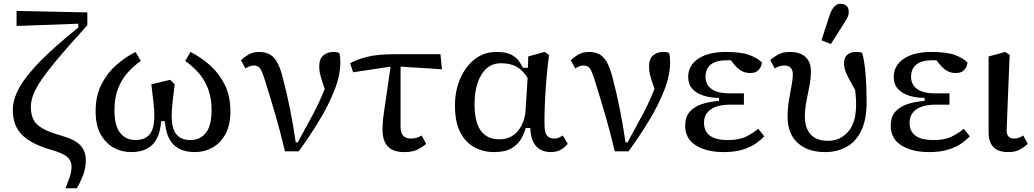

<svg xmlns="http://www.w3.org/2000/svg" viewBox="-20 -796 5492 1020"><path d="M328 204Q340 174 350 146Q360 118 360 88Q360 58 337.5 38Q315 18 252 0Q147 -30 97.5 -79Q48 -128 48 -212Q48 -268 83 -331Q118 -394 195 -472Q272 -550 396 -650V-670L68 -658V-738L444 -730V-662Q351 -560 292 -490Q233 -420 201 -373Q169 -326 156.5 -292Q144 -258 144 -228Q144 -188 157.5 -161Q171 -134 205.5 -114Q240 -94 304 -76Q379 -55 407.5 -23.5Q436 8 436 56Q436 98 421 136Q406 174 388 204Z M676 12Q626 12 583 -12Q540 -36 514 -84Q488 -132 488 -204Q488 -288 519.5 -349Q551 -410 599.5 -452Q648 -494 700 -520L728 -472Q690 -446 658 -410Q626 -374 607 -325Q588 -276 588 -212Q588 -128 618.5 -90Q649 -52 700 -52Q751 -52 775.5 -83Q800 -114 800 -180Q800 -210 795 -255Q790 -300 784 -348L884 -372L908 -348Q902 -300 897 -255Q892 -210 892 -180Q892 -114 916.5 -83Q941 -52 992 -52Q1043 -52 1073.5 -90Q1104 -128 1104 -212Q1104 -276 1085 -325Q1066 -374 1034 -410Q1002 -446 964 -472L992 -520Q1044 -494 1092.5 -452Q1141 -410 1172.5 -349Q1204 -288 1204 -204Q1204 -132 1178 -84Q1152 -36 1109 -12Q1066 12 1016 12Q941 12 901.5 -28Q862 -68 856 -152H836Q830 -68 790.5 -28Q751 12 676 12Z M1494 8Q1469 -97 1443.5 -184.5Q1418 -272 1388 -368Q1373 -416 1362 -432Q1351 -448 1330 -448Q1315 -448 1304 -443Q1293 -438 1284 -432L1260 -476Q1275 -491 1299 -505.5Q1323 -520 1356 -520Q1386 -520 1408.5 -509.5Q1431 -499 1448.5 -471.5Q1466 -444 1480 -392Q1504 -302 1521.5 -213Q1539 -124 1551 -40H1562L1630 -165Q1649 -199 1668.5 -239.5Q1688 -280 1705 -324Q1691 -363 1683.5 -390Q1676 -417 1676 -444Q1676 -483 1697.5 -501.5Q1719 -520 1750 -520Q1764 -520 1771 -518.5Q1778 -517 1783 -513Q1788 -498 1788 -464Q1788 -396 1757 -317Q1726 -238 1676 -155.5Q1626 -73 1567 8Z M1856 -412 1840 -460Q1870 -478 1926.5 -493Q1983 -508 2076 -508H2320L2328 -428L2108 -442V-116Q2111 -60 2162 -60Q2182 -60 2196 -65Q2210 -70 2220 -76L2244 -32Q2228 -17 2200.5 -2.5Q2173 12 2128 12Q2068 12 2040 -18Q2012 -48 2012 -108Q2012 -125 2013.5 -146Q2015 -167 2020 -201.5Q2025 -236 2033.5 -293.5Q2042 -351 2055 -442Z M2501 -244Q2501 -147 2534.5 -101.5Q2568 -56 2631 -56Q2696 -56 2732 -101Q2768 -146 2772 -210L2783 -381Q2760 -420 2727 -440Q2694 -460 2641 -460Q2596 -460 2565 -432.5Q2534 -405 2517.5 -356Q2501 -307 2501 -244ZM2604 12Q2549 12 2501.5 -13Q2454 -38 2425.5 -92.5Q2397 -147 2397 -236Q2397 -313 2424.5 -377.5Q2452 -442 2501.5 -481Q2551 -520 2617 -520Q2668 -520 2695 -506Q2722 -492 2736 -472.5Q2750 -453 2758 -436H2785L2786 -496L2873 -520L2897 -504Q2890 -455 2885 -400Q2880 -345 2877 -292Q2874 -239 2873 -195Q2872 -151 2873 -124Q2874 -60 2923 -60Q2941 -60 2952 -66Q2963 -72 2970 -76L2996 -32Q2982 -14 2960 -1Q2938 12 2905 12Q2879 12 2855 1Q2831 -10 2815 -38Q2799 -66 2797 -116H2773Q2766 -90 2749.5 -60Q2733 -30 2699 -9Q2665 12 2604 12Z M3246 8Q3221 -97 3195.5 -184.5Q3170 -272 3140 -368Q3125 -416 3114 -432Q3103 -448 3082 -448Q3067 -448 3056 -443Q3045 -438 3036 -432L3012 -476Q3027 -491 3051 -505.5Q3075 -520 3108 -520Q3138 -520 3160.5 -509.5Q3183 -499 3200.5 -471.5Q3218 -444 3232 -392Q3256 -302 3273.5 -213Q3291 -124 3303 -40H3314L3382 -165Q3401 -199 3420.5 -239.5Q3440 -280 3457 -324Q3443 -363 3435.5 -390Q3428 -417 3428 -444Q3428 -483 3449.5 -501.5Q3471 -520 3502 -520Q3516 -520 3523 -518.5Q3530 -517 3535 -513Q3540 -498 3540 -464Q3540 -396 3509 -317Q3478 -238 3428 -155.5Q3378 -73 3319 8Z M3824 12Q3734 12 3677 -23.5Q3620 -59 3620 -128Q3620 -174 3643.5 -201.5Q3667 -229 3707.5 -242.5Q3748 -256 3800 -260V-276Q3756 -276 3718.5 -287.5Q3681 -299 3658.5 -323.5Q3636 -348 3636 -388Q3636 -448 3689.5 -484Q3743 -520 3836 -520Q3917 -520 3960.5 -504Q4004 -488 4028 -464Q4025 -440 4010 -424Q3995 -408 3966 -408Q3938 -408 3916.5 -421Q3895 -434 3872 -464L3863 -476Q3859 -476 3854 -476Q3849 -476 3844 -476Q3784 -476 3756 -453Q3728 -430 3728 -388Q3728 -346 3760.5 -323Q3793 -300 3856 -300H3932V-240H3860Q3791 -240 3755.5 -214.5Q3720 -189 3720 -144Q3720 -99 3751 -75.5Q3782 -52 3848 -52Q3908 -52 3946 -71.5Q3984 -91 4008 -112L4040 -72Q4024 -54 3996.5 -34.5Q3969 -15 3926.5 -1.5Q3884 12 3824 12Z M4364 12Q4271 12 4217.5 -37Q4164 -86 4164 -176Q4164 -220 4171 -262.5Q4178 -305 4185 -340.5Q4192 -376 4192 -400Q4192 -448 4146 -448Q4130 -448 4117.5 -443Q4105 -438 4096 -432L4072 -476Q4087 -491 4112 -505.5Q4137 -520 4176 -520Q4230 -520 4259 -493.5Q4288 -467 4288 -416Q4288 -380 4280 -339.5Q4272 -299 4264 -257.5Q4256 -216 4256 -176Q4256 -116 4286.5 -82Q4317 -48 4380 -48Q4443 -48 4485.5 -96Q4528 -144 4528 -240Q4528 -263 4526.5 -282Q4525 -301 4523 -317Q4500 -358 4487 -383Q4474 -408 4469 -425.5Q4464 -443 4464 -460Q4464 -490 4481 -505Q4498 -520 4526 -520Q4538 -520 4546 -519Q4554 -518 4560 -516Q4572 -476 4578 -405Q4584 -334 4584 -256Q4584 -160 4555 -101Q4526 -42 4476 -15Q4426 12 4364 12ZM4344 -582 4387 -714Q4408 -776 4445 -776Q4465 -776 4477 -765Q4489 -754 4489 -734Q4489 -718 4482.5 -704.5Q4476 -691 4465 -674L4394 -562Z M4916 12Q4826 12 4769 -23.5Q4712 -59 4712 -128Q4712 -174 4735.5 -201.5Q4759 -229 4799.5 -242.5Q4840 -256 4892 -260V-276Q4848 -276 4810.5 -287.5Q4773 -299 4750.5 -323.5Q4728 -348 4728 -388Q4728 -448 4781.5 -484Q4835 -520 4928 -520Q5009 -520 5052.5 -504Q5096 -488 5120 -464Q5117 -440 5102 -424Q5087 -408 5058 -408Q5030 -408 5008.5 -421Q4987 -434 4964 -464L4955 -476Q4951 -476 4946 -476Q4941 -476 4936 -476Q4876 -476 4848 -453Q4820 -430 4820 -388Q4820 -346 4852.5 -323Q4885 -300 4948 -300H5024V-240H4952Q4883 -240 4847.5 -214.5Q4812 -189 4812 -144Q4812 -99 4843 -75.5Q4874 -52 4940 -52Q5000 -52 5038 -71.5Q5076 -91 5100 -112L5132 -72Q5116 -54 5088.5 -34.5Q5061 -15 5018.5 -1.5Q4976 12 4916 12Z M5336 12Q5232 12 5232 -92V-496L5320 -520L5344 -504Q5341 -432 5338 -363.5Q5335 -295 5333 -239Q5331 -183 5329.5 -146Q5328 -109 5328 -100Q5328 -82 5337.5 -71Q5347 -60 5366 -60Q5383 -60 5395 -65Q5407 -70 5416 -76L5440 -32Q5425 -17 5400 -2.5Q5375 12 5336 12Z"/></svg>

Font: Source Serif 4 Caption
Style: Regular
Weight: 400
Designer: Frank Grießhammer
Foundry: Adobe Systems Incorporated
Version: Version 4.004;hotconv 1.0.117;makeotfexe 2.5.65602